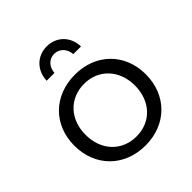

<svg xmlns="http://www.w3.org/2000/svg" viewBox="-201 -879 1020 1020"><g transform="rotate(-45 309.5 -369.0)"><path d="M240 -612C242 -654 271 -685 310 -685C349 -685 379 -654 381 -612H439C437 -688 383 -741 310 -741C238 -741 184 -688 181 -612ZM310 -529C152 -529 41 -420 41 -264C41 -107 152 3 310 3C467 3 578 -107 578 -264C578 -420 467 -529 310 -529ZM310 -460C418 -460 495 -379 495 -263C495 -145 418 -65 310 -65C201 -65 124 -145 124 -263C124 -379 201 -460 310 -460Z"/></g></svg>

Font: Juman Normal
Style: Regular
Weight: 300
Designer: Bandar Raffah (Arabic) Julieta Ulanovsky (Latin)
Foundry: Caramella
Version: Version 5.022;PS 005.022;hotconv 1.0.88;makeotf.lib2.5.64775